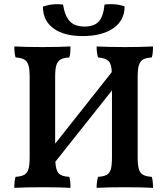

<svg xmlns="http://www.w3.org/2000/svg" viewBox="-20 -903 807 926"><path d="M712 -50Q718 -31 718 3Q663 0 586 0Q503 0 446 3Q446 -27 453 -50Q481 -52 495 -60Q509 -68 514.5 -87Q520 -106 520 -144V-467L247 -123Q249 -82 263 -67Q277 -52 314 -50Q320 -34 320 3Q265 0 189 0Q105 0 49 3Q49 -31 55 -50Q83 -52 97 -60Q111 -68 117 -87Q123 -106 123 -144V-533Q123 -570 117 -589Q111 -608 97 -616Q83 -624 55 -626Q49 -647 49 -679Q103 -676 186 -676Q260 -676 320 -679Q320 -664 319 -650Q318 -636 314 -626Q286 -624 272 -616Q258 -608 252 -589Q246 -570 246 -533V-210L519 -555Q518 -594 503.5 -608.5Q489 -623 453 -626Q446 -646 446 -679Q500 -676 584 -676Q658 -676 718 -679Q718 -644 712 -626Q684 -624 670 -616Q656 -608 650 -589Q644 -570 644 -533V-144Q644 -106 650 -87Q656 -68 670 -60Q684 -52 712 -50ZM187 -871Q220 -883 258 -883Q266 -883 284 -881Q293 -825 317 -800Q341 -775 388 -775Q435 -775 457 -800Q479 -825 484 -881Q502 -883 513 -883Q553 -883 581 -872Q581 -804 526 -766.5Q471 -729 378 -729Q289 -729 238 -766Q187 -803 187 -871Z"/></svg>

Font: Vollkorn SC SemiBold
Style: Regular
Weight: 600
Designer: Friedrich Althausen
Foundry: Friedrich Althausen
Version: Version 4.015